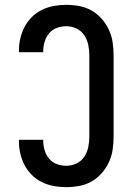

<svg xmlns="http://www.w3.org/2000/svg" viewBox="-20 -763 540 791"><path d="M253 8Q227 8 202 3.5Q177 -1 154 -12Q131 -23 112.5 -41Q94 -59 82 -81.5Q70 -104 64 -129Q58 -154 58 -180V-187H158V-183Q158 -163 164 -143.5Q170 -124 182.5 -109Q195 -94 214 -87Q233 -80 253 -80Q275 -80 295 -89.5Q315 -99 327 -117Q339 -135 343.5 -156.5Q348 -178 348 -200V-535Q348 -557 343.5 -578.5Q339 -600 327 -618Q315 -636 295 -645.5Q275 -655 253 -655Q233 -655 214 -648Q195 -641 182.5 -626Q170 -611 164 -591.5Q158 -572 158 -552V-548H58V-555Q58 -581 64 -606Q70 -631 82 -653.5Q94 -676 112.5 -694Q131 -712 154 -723Q177 -734 202 -738.5Q227 -743 253 -743Q280 -743 307 -738Q334 -733 357.5 -719.5Q381 -706 399 -685.5Q417 -665 428.5 -640.5Q440 -616 444 -589Q448 -562 448 -535V-200Q448 -173 444 -146Q440 -119 428.5 -94.5Q417 -70 399 -49.5Q381 -29 357.5 -15.5Q334 -2 307 3Q280 8 253 8Z"/></svg>

Font: Iosevka Semibold
Style: Regular
Weight: 600
Monospace: yes
Designer: Belleve Invis
Foundry: Belleve Invis
Version: Version 33.2.3; ttfautohint (v1.8.4)